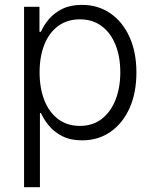

<svg xmlns="http://www.w3.org/2000/svg" viewBox="-20 -567 632 791"><path d="M79.1 204.1V-539.1H142.6V-436H148.4Q160.2 -462.9 181.6 -488.3Q203.1 -513.7 236.6 -530.3Q270 -546.9 317.4 -546.9Q384.3 -546.9 434.8 -512Q485.4 -477.1 513.7 -414.3Q542 -351.6 542 -268.6Q542 -184.6 513.9 -121.8Q485.8 -59.1 435.3 -23.9Q384.8 11.2 317.9 11.2Q271 11.2 237.5 -5.6Q204.1 -22.5 182.6 -48.1Q161.1 -73.7 148.9 -101.1H144.5V204.1ZM309.1 -48.3Q361.8 -48.3 398.9 -76.9Q436 -105.5 455.8 -155.5Q475.6 -205.6 475.6 -269Q475.6 -332.5 456.1 -381.8Q436.5 -431.2 399.2 -459.2Q361.8 -487.3 309.1 -487.3Q256.8 -487.3 219.5 -459.7Q182.1 -432.1 162.6 -382.8Q143.1 -333.5 143.1 -269Q143.1 -204.1 162.6 -154.3Q182.1 -104.5 219.5 -76.4Q256.8 -48.3 309.1 -48.3Z"/></svg>

Font: Inter 18pt Light
Style: Regular
Weight: 300
Designer: Rasmus Andersson
Foundry: rsms
Version: Version 4.001;git-66647c0bb